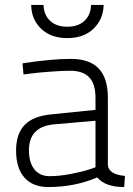

<svg xmlns="http://www.w3.org/2000/svg" viewBox="-20 -747 539 776"><path d="M416 -351V-79Q420 -42 485 -36L482 9Q405 9 373 -30Q282 9 175 9Q113 9 79 -29Q45 -67 45 -139Q45 -206 79.5 -242Q114 -278 189 -285L366 -303V-351Q366 -408 340.5 -434.5Q315 -461 264 -461Q232 -461 184.5 -457.5Q137 -454 106 -450L75 -446L71 -491Q187 -509 266 -509Q342 -509 379 -470Q416 -431 416 -351ZM366 -259 194 -244Q97 -233 97 -140Q97 -90 119 -62.5Q141 -35 180 -35Q220 -35 266.5 -44Q313 -53 340 -62L366 -71ZM106 -727H156Q157 -687 182.5 -663Q208 -639 252 -639Q296 -639 321.5 -663Q347 -687 348 -727H399Q397 -668 357.5 -630.5Q318 -593 252 -593Q186 -593 146.5 -630.5Q107 -668 106 -727Z"/></svg>

Font: TitilliumText
Style: Light
Weight: 300
Designer: Accademia di Belle Arti di Urbino and others
Foundry: Accademia di Belle Arti di Urbino and others.
Version: Version 60.001